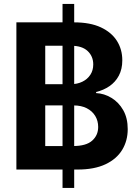

<svg xmlns="http://www.w3.org/2000/svg" viewBox="-20 -838 685 949"><path d="M289.1 90.8V-818.4H346.7V90.8ZM61 0V-727.5H346.2Q425.3 -727.5 478.3 -702.9Q531.2 -678.2 557.9 -636Q584.5 -593.8 584.5 -540Q584.5 -496.1 567.4 -464.1Q550.3 -432.1 521 -412.1Q491.7 -392.1 455.1 -383.3V-377.9Q495.1 -376 531 -354.2Q566.9 -332.5 589.1 -293.5Q611.3 -254.4 611.3 -199.7Q611.3 -142.6 584 -97.4Q556.6 -52.2 501.5 -26.1Q446.3 0 363.8 0ZM203.6 -116.2H341.3Q405.8 -116.2 435.5 -142.8Q465.3 -169.4 465.3 -210.4Q465.3 -240.7 450.7 -264.9Q436 -289.1 408.9 -303Q381.8 -316.9 344.2 -316.9H203.6ZM203.6 -421.9H330.1Q361.8 -421.9 387 -434.1Q412.1 -446.3 426.5 -468.3Q440.9 -490.2 440.9 -519.5Q440.9 -559.6 413.3 -585.7Q385.7 -611.8 332 -611.8H203.6Z"/></svg>

Font: Inter Cardless Tabular Bold
Style: Bold
Weight: 700
Designer: Rasmus Andersson
Foundry: rsms
Version: Version 4.000;git-4fc901f